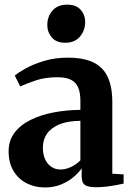

<svg xmlns="http://www.w3.org/2000/svg" viewBox="-20 -794 566 824"><path d="M172.5 10.5Q129.5 10.5 94.2 -7.5Q59 -25.5 38 -60.2Q17 -95 17 -144.5Q17 -191.5 43 -225.2Q69 -259 112.8 -280.2Q156.5 -301.5 211.5 -311.8Q266.5 -322 325 -322.5V-362Q325 -395 316 -417.2Q307 -439.5 285.8 -451Q264.5 -462.5 226.5 -462.5Q172.5 -462.5 131.5 -448.2Q90.5 -434 67 -423L43.5 -469.5Q58 -482.5 90.5 -500.5Q123 -518.5 169.2 -532.5Q215.5 -546.5 271.5 -546.5Q339 -546.5 381 -526Q423 -505.5 442.5 -463.2Q462 -421 462 -355V-48.5L510.5 -45.5V-6Q499.5 -3.5 479.8 0.2Q460 4 437 6.8Q414 9.5 392.5 9.5Q359.5 9.5 345 0.2Q330.5 -9 330.5 -38.5V-72Q320 -55.5 297.8 -36Q275.5 -16.5 244 -3Q212.5 10.5 172.5 10.5ZM240 -66.5Q261 -66.5 284.8 -77.5Q308.5 -88.5 325 -106V-275.5Q270 -275 234.2 -260Q198.5 -245 181.2 -219.5Q164 -194 164 -161Q164 -131.5 173.8 -110.2Q183.5 -89 200.8 -77.8Q218 -66.5 240 -66.5ZM259 -610.5Q222 -610.5 202.5 -633.2Q183 -656 183 -686.5Q183 -723 205.2 -748.5Q227.5 -774 268.5 -774H269.5Q306.5 -774 326 -752.2Q345.5 -730.5 345.5 -699.5Q345.5 -663.5 323.2 -637Q301 -610.5 260 -610.5Z"/></svg>

Font: Merriweather 72pt
Style: Bold
Weight: 700
Version: Version 2.100